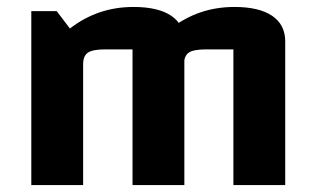

<svg xmlns="http://www.w3.org/2000/svg" viewBox="-20 -532 905 552"><path d="M70 0V-500H143L181 -450Q221 -481 266.5 -496.5Q312 -512 364 -512Q435 -512 472.5 -486.5Q510 -461 510 -413V0H361V-390H282Q246 -390 232.5 -380.5Q219 -371 219 -347V0ZM361 0V-500L471 -450Q511 -481 556.5 -496.5Q602 -512 654 -512Q725 -512 762.5 -486.5Q800 -461 800 -413V0H651V-390H572Q536 -390 522.5 -380.5Q509 -371 509 -347V0Z"/></svg>

Font: Changa ExtraLight SemiBold
Style: Regular
Weight: 600
Version: Version 3.002; ttfautohint (v1.8.2)